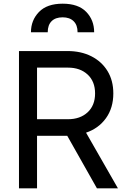

<svg xmlns="http://www.w3.org/2000/svg" viewBox="-20 -1022 688 1042"><path d="M83 0V-745H346Q420 -745 476 -716.5Q532 -688 563.5 -636.5Q595 -585 595 -515Q595 -436 555 -380.5Q515 -325 447 -302L620 0H506L345 -285H181V0ZM181 -375H349Q415 -375 455.5 -412.5Q496 -450 496 -515Q496 -580 455.5 -617.5Q415 -655 349 -655H181ZM148 -847Q148 -912 191.5 -957Q235 -1002 320 -1002Q405 -1002 448 -957.5Q491 -913 491 -847H401Q401 -886 379.5 -907Q358 -928 320 -928Q281 -928 260 -907Q239 -886 239 -847Z"/></svg>

Font: Pitagon Sans Text Medium
Style: Regular
Weight: 500
Designer: Travis Tran
Foundry: Pitagon
Version: Version 1.000; ttfautohint (v1.8.4.7-5d5b);gftools[0.9.26]